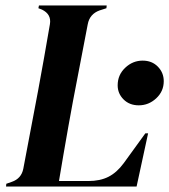

<svg xmlns="http://www.w3.org/2000/svg" viewBox="-20 -680 617 700"><path d="M2 0 3 -10 23 -17Q58 -29 65 -65L119 -350Q129 -403 140.5 -468.5Q152 -534 162 -592Q168 -628 133 -645L120 -650L122 -660H369L368 -650L343 -642Q307 -629 300 -592L246 -311Q238 -269 229 -217.5Q220 -166 211 -114.5Q202 -63 195 -20H302Q345 -20 375.5 -35.5Q406 -51 431 -85L510 -194H520L478 0ZM486 -296Q452 -296 430.5 -317.5Q409 -339 409 -369Q409 -407 436.5 -433Q464 -459 500 -459Q534 -459 555.5 -437Q577 -415 577 -384Q577 -347 549.5 -321.5Q522 -296 486 -296Z"/></svg>

Font: DeepMind Serif Display
Style: Italic
Weight: 400
Italic angle: -12°
Designer: Frank Grießhammer / Modifications: Colophon Foundry
Foundry: Colophon Foundry
Version: Version 5.003; ttfautohint (v1.8.2)